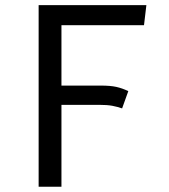

<svg xmlns="http://www.w3.org/2000/svg" viewBox="-20 -708 640 728"><path d="M443 -297Q426 -303 406.2 -306.8Q386.5 -310.5 354.5 -310.5H180.5V-383.5H362Q398.5 -383.5 421 -378.5Q443.5 -373.5 466.5 -362.5ZM535 -688.5 526 -612.5H213V0H126.5V-688.5Z"/></svg>

Font: Fira Code Light
Style: Regular
Weight: 400
Monospace: yes
Version: Version 5.002